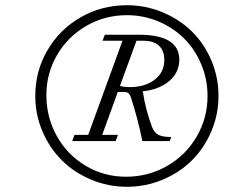

<svg xmlns="http://www.w3.org/2000/svg" viewBox="-20 -737 877 744"><path d="M116.7 -365.2Q116.7 -461.9 164.1 -542.7Q211.4 -623.5 293 -670.2Q374.5 -716.8 471.7 -716.8Q544.4 -716.8 610.4 -689.2Q676.3 -661.6 723.6 -615Q771 -568.4 798.8 -503.2Q826.7 -438 826.7 -365.2Q826.7 -293 798.8 -227.8Q771 -162.6 723.6 -115.5Q676.3 -68.4 610.4 -40.8Q544.4 -13.2 471.7 -13.2Q398.9 -13.2 333.3 -40.8Q267.6 -68.4 220 -115.5Q172.4 -162.6 144.5 -227.8Q116.7 -293 116.7 -365.2ZM468.3 -52.2Q555.2 -52.2 627.7 -94Q700.2 -135.7 742.2 -207.8Q784.2 -279.8 784.2 -365.2Q784.2 -430.2 759.5 -488.5Q734.9 -546.9 692.9 -588.4Q650.9 -629.9 593.3 -654.1Q535.6 -678.2 471.7 -678.2Q386.2 -678.2 314.5 -636.7Q242.7 -595.2 201.2 -523.9Q159.7 -452.6 159.7 -368.7Q159.7 -282.2 200.2 -209.7Q240.7 -137.2 311.8 -94.7Q382.8 -52.2 468.3 -52.2ZM259.8 -190.4 268.6 -214.4H321.8L454.6 -579.1H377.4L386.2 -602.5H516.6Q674.8 -602.5 674.8 -505.9Q674.8 -456.5 636.2 -423.3Q597.7 -390.1 533.2 -383.3Q544.9 -308.1 569.3 -244.6Q577.6 -223.1 593.8 -214.6Q609.9 -206.1 643.6 -206.1L637.7 -190.4H531.7Q512.7 -282.7 486.8 -360.8Q480 -380.4 464.4 -380.4H436.5L376 -214.4H437L428.2 -190.4ZM536.1 -579.1H508.8L444.8 -403.8Q462.9 -399.4 482.4 -399.4Q542 -399.4 579.3 -428.2Q616.7 -457 616.7 -504.4Q616.7 -540.5 596.2 -559.8Q575.7 -579.1 536.1 -579.1Z"/></svg>

Font: Elstob
Style: Italic
Weight: 400
Italic angle: -20°
Designer: Peter S. Baker
Version: Version 1.015